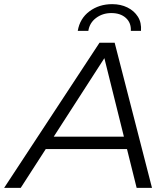

<svg xmlns="http://www.w3.org/2000/svg" viewBox="-70 -906 807 926"><path d="M-50 0 410 -700H483L663 0H589L425 -659H455L30 0ZM113 -187 147 -247H554L565 -187ZM305 -757Q315 -817 361.5 -851.5Q408 -886 471 -886Q512 -886 544.5 -870Q577 -854 595 -825.5Q613 -797 610 -757H561Q563 -796 537 -819.5Q511 -843 467 -843Q425 -843 393.5 -819.5Q362 -796 356 -757Z"/></svg>

Font: MOST Montserrat
Style: Italic
Weight: 400
Italic angle: -11.3°
Designer: Julieta Ulanovsky
Foundry: Julieta Ulanovsky
Version: Version 8.000;March 11, 2024;FontCreator 15.0.0.2926 64-bit